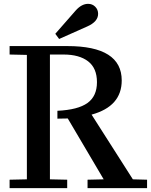

<svg xmlns="http://www.w3.org/2000/svg" viewBox="-20 -980 786 1000"><path d="M30 -44 120 -46V-694L30 -696V-740H331Q614 -740 614 -561Q614 -426 457 -383L672 -46L746 -44V0H436V-44L520 -46L333 -363L279 -362V-403Q386 -408 435.5 -443.5Q485 -479 485 -552Q485 -625 439 -660.5Q393 -696 311 -696H240V-46L330 -44V0H30ZM288 -777 268 -804 374 -925Q405 -960 439 -960Q461 -960 476 -945Q491 -930 491 -908Q491 -867 434 -842Z"/></svg>

Font: Minipax
Style: Bold
Weight: 500
Designer: Raphaël Ronot, Igor Stepanchenko (Cyrillic)
Foundry: steppetype
Version: Version 1.002